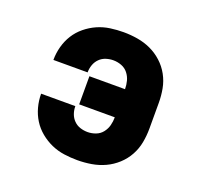

<svg xmlns="http://www.w3.org/2000/svg" viewBox="-101 -650 802 770"><g transform="rotate(20 300.0 -265.0)"><path d="M302 8Q274 8 245.5 4Q217 0 191 -11.5Q165 -23 142.5 -41.5Q120 -60 105 -84Q90 -108 82.5 -136Q75 -164 75 -192Q75 -192 75 -192Q75 -192 75 -193H221Q221 -193 221 -192.5Q221 -192 221 -192Q221 -176 226.5 -160.5Q232 -145 243.5 -133.5Q255 -122 270.5 -117Q286 -112 302 -112Q320 -112 337 -118.5Q354 -125 365 -139Q376 -153 380.5 -170Q385 -187 385 -205H233V-325H385Q385 -343 380.5 -360Q376 -377 365 -391Q354 -405 337 -411.5Q320 -418 302 -418Q286 -418 270.5 -413Q255 -408 243.5 -396.5Q232 -385 226.5 -369.5Q221 -354 221 -338Q221 -338 221 -337.5Q221 -337 221 -337H75Q75 -338 75 -338Q75 -338 75 -338Q75 -366 82.5 -394Q90 -422 105 -446Q120 -470 142.5 -488.5Q165 -507 191 -518.5Q217 -530 245.5 -534Q274 -538 302 -538Q332 -538 362 -533Q392 -528 419 -515.5Q446 -503 468.5 -482.5Q491 -462 505.5 -435.5Q520 -409 525.5 -379.5Q531 -350 531 -320V-210Q531 -180 525.5 -150.5Q520 -121 505.5 -94.5Q491 -68 468.5 -47.5Q446 -27 419 -14.5Q392 -2 362 3Q332 8 302 8Z"/></g></svg>

Font: Iosevka Curly Heavy Extended
Style: Regular
Weight: 900
Width: 7
Monospace: yes
Designer: Belleve Invis
Foundry: Belleve Invis
Version: Version 11.1.0; ttfautohint (v1.8.3)